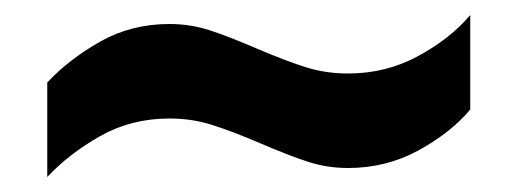

<svg xmlns="http://www.w3.org/2000/svg" viewBox="-20 -426 688 256"><path d="M444 -202Q416 -202 390 -210.5Q364 -219 327 -235Q287 -252 261 -260Q235 -268 206 -268Q155 -268 113.5 -244.5Q72 -221 43 -190V-316Q72 -347 113.5 -370.5Q155 -394 206 -394Q234 -394 260 -385.5Q286 -377 323 -361Q363 -344 389 -336Q415 -328 444 -328Q495 -328 538 -351.5Q581 -375 607 -406V-280Q581 -249 538 -225.5Q495 -202 444 -202Z"/></svg>

Font: Chivo Black
Style: Regular
Weight: 900
Designer: Hector Gatti
Foundry: Omnibus-Type
Version: Version 1.007